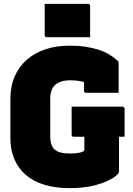

<svg xmlns="http://www.w3.org/2000/svg" viewBox="-20 -957 690 997"><path d="M212 -937Q233 -937 262.5 -937Q292 -937 324.5 -937Q357 -937 386.5 -937Q416 -937 437 -937Q442 -937 445 -934Q448 -931 448 -926V-764Q427 -764 397.5 -764Q368 -764 335.5 -764Q303 -764 273.5 -764Q244 -764 223 -764Q218 -764 215 -767Q212 -770 212 -775ZM352 -403H616Q619 -403 621.5 -401.5Q624 -400 625.5 -398Q627 -396 627 -392V-247H363Q360 -247 358 -247.5Q356 -248 354.5 -249.5Q353 -251 352.5 -253Q352 -255 352 -258Q352 -294 352 -330.5Q352 -367 352 -403ZM341 -720Q385 -720 422.5 -714.5Q460 -709 491 -699Q522 -689 546.5 -674.5Q571 -660 590 -642Q594 -638 595 -634.5Q596 -631 596 -625Q596 -602 596 -576Q596 -550 596 -524.5Q596 -499 596 -475Q554 -475 507.5 -475Q461 -475 427 -475Q422 -475 419 -478Q416 -481 416 -486Q416 -498 416 -510Q416 -522 416 -535Q416 -548 416 -562L444 -524Q413 -533 391.5 -536.5Q370 -540 346 -540Q320 -540 300 -534Q280 -528 267 -516.5Q254 -505 247.5 -487Q241 -469 241 -445V-247Q241 -225 246.5 -208.5Q252 -192 262 -182Q274 -171 293 -165.5Q312 -160 342 -160Q365 -160 381 -162Q397 -164 406 -168Q415 -172 418 -176Q418 -202 418 -227Q418 -252 418 -276.5Q418 -301 418 -326H606L598 -306Q598 -247 598 -188Q598 -129 598 -68Q598 -64 596.5 -60.5Q595 -57 591 -52Q576 -36 541 -19Q506 -2 456 9Q406 20 343 20Q267 20 209 2Q151 -16 112.5 -50Q74 -84 54 -132Q34 -180 34 -239V-443Q34 -509 56.5 -560.5Q79 -612 120 -647.5Q161 -683 217 -701.5Q273 -720 341 -720Z"/></svg>

Font: Recursive Black
Style: Regular
Weight: 900
Version: Version 1.085